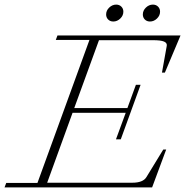

<svg xmlns="http://www.w3.org/2000/svg" viewBox="-55 -818 808 838"><path d="M599.6 -724.1Q585.9 -724.1 577.1 -732.9Q568.4 -741.7 568.4 -754.9Q568.4 -772 581.8 -784.9Q595.2 -797.9 612.3 -797.9Q626 -797.9 634.8 -789.1Q643.6 -780.3 643.6 -767.1Q643.6 -750 630.1 -737.1Q616.7 -724.1 599.6 -724.1ZM439.5 -724.1Q425.8 -724.1 417 -732.9Q408.2 -741.7 408.2 -754.9Q408.2 -772 421.6 -784.9Q435.1 -797.9 452.1 -797.9Q465.8 -797.9 474.6 -789.1Q483.4 -780.3 483.4 -767.1Q483.4 -750 470 -737.1Q456.5 -724.1 439.5 -724.1ZM-35.2 0 -27.8 -19.5H108.4L335.4 -643.6H188.5L195.8 -663.1H732.9L664.6 -501H651.9L672.9 -618.2Q674.8 -630.9 660.6 -636.7Q646.5 -642.6 612.8 -642.6H377L269 -346.2H501L538.1 -447.8H558.6L472.2 -210H451.2L493.7 -325.7H261.7L150.9 -20.5H522Q569.3 -20.5 584 -44.9L657.7 -165.5H670.4L608.9 0Z"/></svg>

Font: Elstob ExtraLight
Style: Italic
Weight: 200
Italic angle: -20°
Designer: Peter S. Baker
Version: Version 1.015